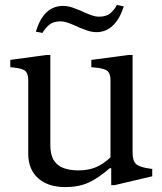

<svg xmlns="http://www.w3.org/2000/svg" viewBox="-20 -752 661 782"><path d="M246 10Q176 10 135.5 -26Q95 -62 95 -126V-425Q95 -458 77 -467Q59 -476 22 -478V-508L168 -528H185V-161Q185 -122 199 -99.5Q213 -77 239 -67.5Q265 -58 300 -58Q339 -58 369.5 -70.5Q400 -83 430 -111V-425Q430 -458 411.5 -467Q393 -476 352 -478V-508L503 -528H520V-131Q520 -98 533.5 -84.5Q547 -71 592 -65L600 -64V-34L447 2H433V-67H427Q380 -26 340 -8Q300 10 246 10ZM153 -618 126 -623Q139 -665 157 -688Q175 -711 195.5 -719.5Q216 -728 235 -728Q256 -728 274.5 -721.5Q293 -715 305 -710L327 -700Q346 -692 358.5 -688Q371 -684 383 -684Q413 -684 429.5 -698Q446 -712 456 -732L484 -726Q471 -685 452.5 -662Q434 -639 414 -630Q394 -621 375 -621Q354 -621 335.5 -627.5Q317 -634 305 -639L283 -649Q264 -657 251.5 -661Q239 -665 227 -665Q197 -665 180.5 -651Q164 -637 153 -618Z"/></svg>

Font: Hedvig Letters Serif 18pt
Style: Regular
Weight: 400
Designer: Alexander Örn & Tor Weibull
Foundry: Kanon Foundry
Version: Version 1.000